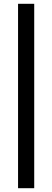

<svg xmlns="http://www.w3.org/2000/svg" viewBox="-20 -775 275 1010"><path d="M75 215V-755H160V215Z"/></svg>

Font: Hermeneus One
Style: Regular
Weight: 400
Designer: Rodrigo Fuenzalida, Pablo Impallari
Foundry: Pablo Impallari, Rodrigo Fuenzalida
Version: Version 1.002; ttfautohint (v0.93) -l 8 -r 50 -G 200 -x 14 -